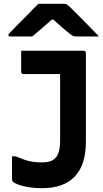

<svg xmlns="http://www.w3.org/2000/svg" viewBox="-20 -966 540 1006"><path d="M198 -115Q224 -115 241.5 -120.5Q259 -126 270 -138Q279 -146 284 -158.5Q289 -171 292 -188.5Q295 -206 295 -230Q295 -276 295 -320.5Q295 -365 295 -411Q295 -457 295 -505Q295 -553 295 -605L315 -559L277 -601L323 -578Q291 -578 264.5 -578Q238 -578 212.5 -578Q187 -578 160.5 -578Q134 -578 102 -578Q99 -578 96.5 -579.5Q94 -581 92.5 -583.5Q91 -586 91 -589Q91 -618 91 -644.5Q91 -671 91 -700Q137 -700 177 -700Q217 -700 254.5 -700Q292 -700 332.5 -700Q373 -700 419 -700Q422 -700 424.5 -698.5Q427 -697 428.5 -694.5Q430 -692 430 -689Q430 -633 430 -577Q430 -521 430 -463Q430 -405 430 -345Q430 -285 430 -222Q430 -164 416 -119Q402 -74 373.5 -43Q345 -12 302 4Q259 20 200 20Q162 20 130.5 15Q99 10 77.5 2Q56 -6 48 -14Q46 -16 45 -18Q44 -20 43.5 -22.5Q43 -25 43 -28Q43 -56 43 -86.5Q43 -117 43 -147H62Q86 -137 107 -129.5Q128 -122 150.5 -118.5Q173 -115 198 -115ZM181 -946Q196 -946 223 -946Q250 -946 276.5 -946Q303 -946 317 -946Q324 -946 329.5 -943Q335 -940 349 -927Q357 -919 373.5 -902.5Q390 -886 411.5 -864.5Q433 -843 455.5 -819.5Q478 -796 499 -775Q473 -775 439 -775Q405 -775 379 -775Q368 -775 363.5 -777Q359 -779 351 -785Q335 -797 307 -821Q279 -845 238 -884L290 -863Q274 -863 257.5 -863Q241 -863 224 -863L275 -885Q236 -849 205 -822.5Q174 -796 149 -775H35Q31 -775 28.5 -775.5Q26 -776 25 -778Q24 -780 24 -782Q24 -786 27.5 -790Q31 -794 45 -808Q58 -822 75.5 -839.5Q93 -857 112.5 -876.5Q132 -896 149.5 -914.5Q167 -933 181 -946Z"/></svg>

Font: Recursive
Style: Bold
Weight: 700
Version: Version 1.085